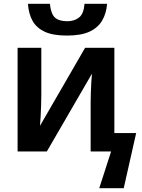

<svg xmlns="http://www.w3.org/2000/svg" viewBox="-20 -792 742 1004"><path d="M499 192 561 0H454V-255Q454 -278 455 -307Q456 -336 457.5 -363Q459 -390 461 -407L225 0H72V-542H196V-290Q196 -268 195 -239Q194 -210 192.5 -182Q191 -154 189 -134L425 -542H578V-96H692L627 192ZM330 -606Q257 -606 214 -626Q171 -646 150.5 -682.5Q130 -719 126 -772H241Q246 -720 267 -700.5Q288 -681 332 -681Q369 -681 393.5 -700.5Q418 -720 422 -772H540Q536 -721 513.5 -683.5Q491 -646 447 -626Q403 -606 330 -606Z"/></svg>

Font: Noto Sans Display SemiBold
Style: Regular
Weight: 600
Designer: Monotype Design Team
Foundry: Monotype Imaging Inc.
Version: Version 2.003